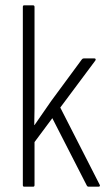

<svg xmlns="http://www.w3.org/2000/svg" viewBox="-20 -703 412 723"><path d="M71 0Q66 0 66 -6V-677Q66 -683 71 -683H104Q110 -683 110 -677V-355Q110 -324 110 -294Q110 -264 109 -232H110Q126 -255 141.5 -277.5Q157 -300 173 -323L288 -479Q291 -483 295 -483H336Q339 -483 340 -480.5Q341 -478 339 -475L207 -298L355 -8Q357 -5 356 -2.5Q355 0 351 0H313Q309 0 307 -4L177 -258L110 -168V-6Q110 0 105 0Z"/></svg>

Font: Sofia Sans Condensed Light
Style: Regular
Weight: 300
Designer: Botio Nikoltchev, Ani Petrova
Foundry: lettersoup
Version: Version 4.101